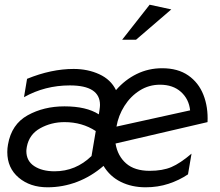

<svg xmlns="http://www.w3.org/2000/svg" viewBox="-20 -785 935 816"><path d="M616 -59Q552 -59 516 -90.5Q480 -122 471 -175L862 -266Q865 -330 844.5 -382Q824 -434 780 -464.5Q736 -495 669 -495Q611 -495 561 -470.5Q511 -446 473 -402Q451 -447 402 -469.5Q353 -492 293 -492Q198 -492 95 -450L82 -372Q171 -422 277 -422Q405 -422 405 -339Q405 -332 403 -318L400 -299Q347 -333 254 -333Q166 -333 97.5 -295Q29 -257 14 -171Q11 -155 11 -139Q11 -71 59.5 -30Q108 11 182 11Q247 11 307.5 -12Q368 -35 420 -80Q447 -35 493.5 -12Q540 11 599 11Q651 11 696.5 -4Q742 -19 779 -44L794 -132Q746 -91 708.5 -75Q671 -59 616 -59ZM212 -57Q159 -57 125.5 -79Q92 -101 92 -143Q92 -149 94 -161Q104 -214 151 -240Q198 -266 254 -266Q329 -266 387 -228L369 -122Q302 -57 212 -57ZM660 -425Q715 -425 749 -394.5Q783 -364 788 -316L475 -247Q483 -294 509 -335Q535 -376 574 -400.5Q613 -425 660 -425ZM499 -616H558L708 -745L616 -765Z"/></svg>

Font: Geom Light
Style: Italic
Weight: 300
Italic angle: -10°
Version: Version 1.102